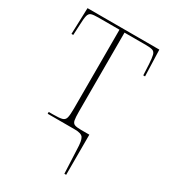

<svg xmlns="http://www.w3.org/2000/svg" viewBox="-184 -625 815 924"><g transform="rotate(30 223.5 -163.0)"><path d="M320 78Q319 30 309 15Q299 0 263 0H112V-10H136Q170 -10 185.5 -14Q201 -18 205 -34Q209 -50 209 -85V-523H92Q65 -523 53 -519Q41 -515 37 -499.5Q33 -484 32 -451L29 -390H19L24 -536H423L428 -390H418L415 -451Q413 -484 409 -499.5Q405 -515 393 -519Q381 -523 356 -523H237V-85Q237 -52 240 -37Q243 -22 254 -17.5Q265 -13 291 -13H336V210H326Z"/></g></svg>

Font: Noto Serif Display SemiCondensed Thin
Style: Regular
Weight: 100
Width: 4
Designer: Monotype Design Team
Foundry: Monotype Imaging Inc.
Version: Version 2.009